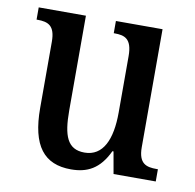

<svg xmlns="http://www.w3.org/2000/svg" viewBox="-66 -603 691 681"><g transform="rotate(10 279.0 -263.0)"><path d="M232 10C290 10 334 -11 366 -79H370L384 0H536V-44H531C495 -44 466 -51 466 -111V-536H298V-492H301C337 -492 364 -484 364 -421V-218C364 -121 336 -57 269 -57C207 -57 190 -104 190 -195V-536H20V-492H23C62 -492 87 -482 87 -424V-186C87 -49 135 10 232 10Z"/></g></svg>

Font: Noto Serif Ethiopic Condensed Medium
Style: Regular
Weight: 500
Width: 3
Designer: Monotype Design Team
Foundry: Monotype Imaging Inc.
Version: Version 2.102